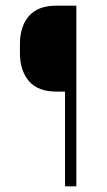

<svg xmlns="http://www.w3.org/2000/svg" viewBox="-20 -659 377 679"><path d="M180 -335Q114 -335 82.2 -372.2Q50.5 -409.5 50.5 -472V-503Q50.5 -565.5 82.2 -602.2Q114 -639 179.5 -639H222.5L223 -335ZM250 0H210V-639H250Z"/></svg>

Font: Anek Odia Medium ExtraLight
Style: Regular
Weight: 250
Version: Version 1.003